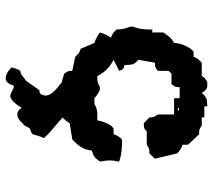

<svg xmlns="http://www.w3.org/2000/svg" viewBox="-56 -490 733 660"><g transform="rotate(90 310.0 -160.5)"><path d="M406 125 407 127C411 123 416 115 421 104L424 102L436 98L442 93C448 71 453 58 455 56C451 42 372 -14 372 -25C372 -32 373 -39 375 -45L372 -48C366 -42 359 -40 354 -40L342 -47C340 -49 347 -48 350 -51C350 -58 342 -71 323 -71C312 -71 297 -66 279 -53L260 -31C256 -27 253 -26 251 -29C249 -28 249 -26 249 -24C249 -9 309 16 309 49C309 51 309 54 308 56C302 61 313 63 294 71C294 69 294 69 293 69C290 69 281 84 259 115L234 134H232C218 134 218 150 212 165C216 171 234 186 249 186C260 186 269 178 275 158H277C289 158 298 170 310 170C320 170 333 161 351 131C358 142 366 146 374 146C389 146 402 132 406 125ZM352 -409C353 -410 364 -410 360 -406C359 -405 348 -405 352 -409ZM262 -507C247 -497 248 -499 242 -488H196C185 -477 180 -473 176 -460H158L148 -450C136 -430 130 -417 128 -393C109 -382 105 -374 92 -356V-318H82C82 -293 81 -274 72 -251V-242C80 -223 81 -214 82 -195C93 -184 97 -180 110 -176C101 -162 97 -154 92 -138C106 -129 112 -124 128 -119L148 -72C161 -68 165 -64 176 -53L224 -43C224 -26 225 -29 234 -15C262 -6 284 -4 308 13H328L338 -6C352 3 349 4 366 4C384 -9 393 -15 404 -34L460 -43C482 -65 495 -79 498 -110C519 -117 522 -119 536 -138C534 -150 532 -160 532 -171C532 -182 534 -192 536 -204C511 -213 488 -214 460 -214C449 -203 446 -198 442 -185H422L412 -176C402 -159 398 -148 394 -129H376C361 -129 350 -127 338 -119H318C309 -128 302 -131 290 -138H280C264 -129 260 -129 242 -129C227 -157 214 -170 186 -185L224 -204C219 -219 219 -218 204 -223C203 -248 204 -255 186 -270L196 -327C213 -327 210 -328 224 -337V-374L234 -384H270C279 -398 280 -395 280 -412H318V-393H374V-337C383 -323 384 -325 384 -308L404 -289H410C421 -289 423 -290 432 -299H478C492 -308 491 -308 508 -308L526 -327L508 -403C497 -414 491 -418 478 -422V-441L442 -479C425 -479 426 -479 412 -488H384V-497H346V-507C321 -506 315 -506 300 -488C290 -503 291 -501 280 -507Z"/></g></svg>

Font: GNUTypewriter
Style: Standard
Weight: 400
Version: Version 001.000